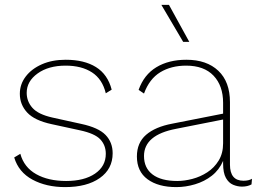

<svg xmlns="http://www.w3.org/2000/svg" viewBox="-20 -754 1054 784"><path d="M246 10Q169 10 112.5 -20.5Q56 -51 38 -111L63 -126Q78 -71 127.5 -43Q177 -15 250 -15Q324 -15 368 -45Q412 -75 412 -126Q412 -161 389.5 -185Q367 -209 306 -222L191 -247Q121 -262 91 -294.5Q61 -327 61 -371Q61 -410 85 -441.5Q109 -473 151 -491.5Q193 -510 248 -510Q324 -510 372 -480Q420 -450 436 -388L412 -373Q398 -431 355.5 -458.5Q313 -486 248 -486Q178 -486 133.5 -454Q89 -422 89 -375Q89 -340 112.5 -313.5Q136 -287 194 -274L312 -248Q382 -233 411 -203Q440 -173 440 -128Q440 -64 387.5 -27Q335 10 246 10Z M891 -334Q891 -404 852 -445Q813 -486 740 -486Q679 -486 634.5 -459Q590 -432 568 -372L546 -387Q568 -449 618.5 -479.5Q669 -510 741 -510Q824 -510 871.5 -465Q919 -420 919 -337V-82Q919 -16 974 -16Q996 -16 1009 -24L1007 -1Q991 8 968 8Q950 8 932 0.5Q914 -7 902.5 -27.5Q891 -48 891 -86V-97Q875 -60 845 -36.5Q815 -13 776.5 -1.5Q738 10 700 10Q626 10 582.5 -22Q539 -54 539 -115Q539 -171 576.5 -203.5Q614 -236 683 -249L891 -290ZM568 -117Q568 -68 603 -41.5Q638 -15 704 -15Q733 -15 765.5 -23.5Q798 -32 826.5 -50.5Q855 -69 873 -98.5Q891 -128 891 -169V-266L699 -228Q568 -203 568 -117ZM670 -734 753 -583H728L639 -734Z"/></svg>

Font: Work Sans ExtraLight
Style: Regular
Weight: 200
Designer: Wei Huang
Foundry: Wei Huang
Version: Version 2.010; ttfautohint (v1.8.3)